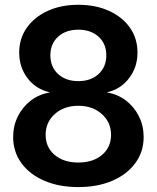

<svg xmlns="http://www.w3.org/2000/svg" viewBox="-20 -759 646 791"><path d="M302.7 11.7Q223.1 11.7 162.6 -14.4Q102.1 -40.5 68.1 -87.2Q34.2 -133.8 34.2 -194.8Q34.2 -240.7 53.5 -279.5Q72.8 -318.4 106.7 -344.5Q140.6 -370.6 184.6 -377.9V-378.9Q127.9 -391.6 93.5 -436.8Q59.1 -481.9 59.1 -542.5Q59.1 -600.1 90.3 -644.5Q121.6 -689 176.5 -714.1Q231.4 -739.3 302.7 -739.3Q374.5 -739.3 429.4 -714.1Q484.4 -689 515.4 -644.8Q546.4 -600.6 546.4 -542.5Q546.4 -481.9 511.7 -436.8Q477.1 -391.6 421.4 -378.9V-377.9Q465.3 -370.6 499.3 -344.5Q533.2 -318.4 552.5 -279.5Q571.8 -240.7 571.8 -194.8Q571.8 -133.8 537.6 -87.2Q503.4 -40.5 442.9 -14.4Q382.3 11.7 302.7 11.7ZM302.7 -89.4Q363.3 -89.4 400.4 -120.8Q437.5 -152.3 437.5 -203.6Q437.5 -255.4 399.4 -289.3Q361.3 -323.2 302.7 -323.2Q243.7 -323.2 205.8 -289.3Q168 -255.4 168 -203.6Q168 -152.3 205.1 -120.8Q242.2 -89.4 302.7 -89.4ZM302.7 -424.8Q354.5 -424.8 386.2 -454.1Q418 -483.4 418 -531.2Q418 -578.6 386.2 -607.7Q354.5 -636.7 302.7 -636.7Q251 -636.7 219.2 -607.7Q187.5 -578.6 187.5 -531.2Q187.5 -483.4 219.2 -454.1Q251 -424.8 302.7 -424.8Z"/></svg>

Font: Inter Display Semi Bold
Style: Regular
Weight: 600
Designer: Rasmus Andersson
Foundry: rsms
Version: Version 4.000;git-37864ae